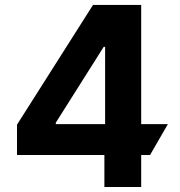

<svg xmlns="http://www.w3.org/2000/svg" viewBox="-20 -747 718 767"><path d="M47.9 -127.8H397V0H544V-127.8H579.5L650.6 -251.1H544V-727.3H351.6L47.9 -248.9ZM202.8 -256.7 394.2 -559.7H399.9V-251.1H202.8Z"/></svg>

Font: Inter-Hewn
Style: Bold
Weight: 700
Designer: Rasmus Andersson
Foundry: rsms
Version: Version 3.012;git-f93a4a705